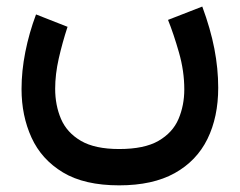

<svg xmlns="http://www.w3.org/2000/svg" viewBox="-20 -347 728 583"><path d="M341.8 105.5Q418.5 105.5 461.4 80.6Q504.4 55.7 522 14.4Q539.6 -26.9 539.6 -75.7Q539.6 -131.3 523.4 -187.7Q507.3 -244.1 490.2 -286.6L594.2 -327.1Q619.1 -259.8 630.9 -199.2Q642.6 -138.7 642.6 -80.6Q642.6 8.3 609.9 75Q577.1 141.6 510.5 178.7Q443.8 215.8 341.8 215.8Q236.3 215.8 171.1 176.5Q106 137.2 75.7 70.8Q45.4 4.4 45.4 -76.7Q45.4 -131.3 56.9 -189.2Q68.4 -247.1 89.4 -303.2L185.1 -265.6Q169.4 -217.8 158.4 -169.4Q147.5 -121.1 147.5 -77.6Q147.5 -27.3 165.3 14.2Q183.1 55.7 225.6 80.6Q268.1 105.5 341.8 105.5Z"/></svg>

Font: Vazirmatn RD FD Medium
Style: Regular
Weight: 500
Designer: Saber Rastikerdar
Foundry: Saber Rastikerdar
Version: Version 33.003